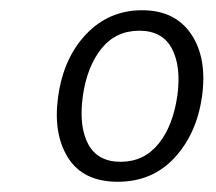

<svg xmlns="http://www.w3.org/2000/svg" viewBox="-20 -752 422 375"><path d="M210 -397Q142.5 -397 113 -443.8Q83.5 -490.5 93.5 -563Q104 -639 148.5 -685.5Q193 -732 257.5 -732Q322 -732 353.5 -685.2Q385 -638.5 374.5 -563Q364 -490.5 320.8 -443.8Q277.5 -397 210 -397ZM215.5 -436Q261 -436 289.5 -471Q318 -506 326.5 -566Q334 -623 315.5 -657.5Q297 -692 252 -692Q206.5 -692 178.5 -657.5Q150.5 -623 142 -566Q133.5 -506 152 -471Q170.5 -436 215.5 -436Z"/></svg>

Font: Public Sans ExtraLight
Style: Italic
Weight: 200
Italic angle: -8°
Designer: The Public Sans project authors (U.S. Web Design System). Libre Franklin designed by Pablo Impallari and Rodrigo Fuenzal
Version: Version 1.007; ttfautohint (v1.8.1) -l 8 -r 50 -G 200 -x 14 